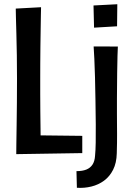

<svg xmlns="http://www.w3.org/2000/svg" viewBox="-20 -739 640 926"><path d="M58.4 4.4Q58.4 -9.6 58.9 -46.5Q59.4 -83.4 60.2 -134.7Q61 -186 61.5 -244.4Q62 -302.8 62 -359.4Q62 -416.6 61.2 -472.7Q60.4 -528.8 59 -576.1Q57.6 -623.4 56.8 -655.7Q56 -688 56 -697.6L178 -704.2Q177.6 -693.4 177.2 -665.1Q176.8 -636.8 176.1 -597.4Q175.4 -558 174.9 -514.9Q174.4 -471.8 174.2 -431.1Q174 -390.4 174 -359Q174 -328 174 -287.1Q174 -246.2 174.5 -202.2Q175 -158.2 175.5 -117.9Q176 -77.6 176.2 -47.5Q176.4 -17.4 176.8 -3.8ZM58.4 4.4 116.8 -86.8 376.8 -83.8V-0.6ZM350.8 166.6 348.8 86.4Q377.4 86.4 396.4 78.8Q415.4 71.2 426.1 54.9Q436.8 38.6 438.4 12.6Q441 -13.8 441.6 -51.2Q442.2 -88.6 441.9 -139.3Q441.6 -190 440.4 -255.4Q439.8 -315.4 438.2 -366.1Q436.6 -416.8 435 -455.1Q433.4 -493.4 431.6 -515L548.4 -514.6Q547.8 -502 546.7 -470.1Q545.6 -438.2 545.1 -387.1Q544.6 -336 544 -264.8Q544 -221.4 544 -190.6Q544 -159.8 544.3 -137Q544.6 -114.2 544.6 -93.6Q544.6 -73 544.4 -50.7Q544.2 -28.4 543.2 0.4Q542.2 46.6 525.6 79.5Q509 112.4 481.9 132.3Q454.8 152.2 420.8 160.6Q386.8 169 350.8 166.6ZM433.6 -605.6 431 -712.6 545.8 -718.6 544.6 -612.2Z"/></svg>

Font: Truculenta
Style: Regular
Weight: 400
Designer: Ivan Castro, Eva Sanz & Omnibus-Type Team
Foundry: Omnibus-Type
Version: Version 1.002